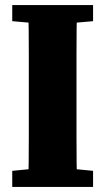

<svg xmlns="http://www.w3.org/2000/svg" viewBox="-20 -733 413 753"><path d="M28 0V-63L151 -75H221L345 -63V0ZM91 0Q92 -50 92.5 -99.5Q93 -149 93 -199Q93 -249 93 -299V-419Q93 -469 93 -518Q93 -567 92.5 -615.5Q92 -664 91 -713H282Q281 -664 280.5 -615.5Q280 -567 280 -518.5Q280 -470 280 -419V-299Q280 -249 280 -199Q280 -149 280.5 -99.5Q281 -50 282 0ZM28 -650V-713H345V-650L222 -639H152Z"/></svg>

Font: Source Serif 4 ExtraBold
Style: Regular
Weight: 800
Designer: Frank Grießhammer
Foundry: Adobe Systems Incorporated
Version: Version 4.004;hotconv 1.0.116;makeotfexe 2.5.65601